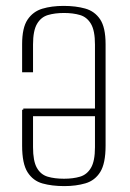

<svg xmlns="http://www.w3.org/2000/svg" viewBox="-20 -619 440 651"><path d="M198 12Q156 12 124 3Q92 -6 73.5 -35Q55 -64 55 -125V-247H92V-120Q92 -73 105 -50Q118 -27 141.5 -20Q165 -13 197 -13Q228 -13 251.5 -20Q275 -27 288.5 -50Q302 -73 302 -120V-468Q302 -515 288.5 -538Q275 -561 251.5 -568Q228 -575 197 -575Q166 -575 142.5 -568Q119 -561 105.5 -538Q92 -515 92 -468V-374H55V-469Q55 -525 73.5 -552.5Q92 -580 123.5 -589.5Q155 -599 196 -599Q237 -599 269 -590Q301 -581 319.5 -553.5Q338 -526 338 -469V-125Q338 -65 320 -36Q302 -7 270 2.5Q238 12 198 12ZM59 -225V-251H313V-225Z"/></svg>

Font: Alumni Sans Thin ExtraLight
Style: Regular
Weight: 250
Version: Version 1.018